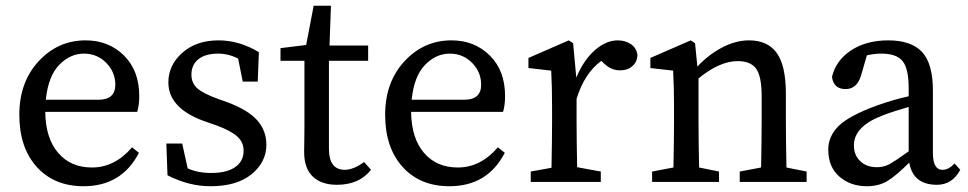

<svg xmlns="http://www.w3.org/2000/svg" viewBox="-20 -631 3357 666"><path d="M139 -285H321Q380 -285 380 -337Q380 -381 348.5 -413Q317 -445 271 -445Q223 -445 185 -405.5Q147 -366 139 -285ZM456 -243H137Q138 -152 181.5 -101Q225 -50 299 -50Q378 -50 438 -120L462 -101Q402 15 270 15Q168 15 107.5 -52Q47 -119 47 -233Q47 -346 114 -418.5Q181 -491 277 -491Q357 -491 410 -438.5Q463 -386 463 -298Q463 -266 456 -243Z M736 -288 767 -277Q840 -250 872 -214Q904 -178 904 -129Q904 -69 853 -27Q802 15 710 15Q635 15 561 -23L557 -133H612L631 -47Q666 -31 712 -31Q767 -31 796 -51.5Q825 -72 825 -108Q825 -138 802.5 -158Q780 -178 731 -196L685 -212Q564 -257 564 -345Q564 -405 612.5 -448Q661 -491 738 -491Q810 -491 878 -450L874 -348H822L806 -428Q772 -445 737 -445Q692 -445 668 -425.5Q644 -406 644 -372Q644 -343 664 -325Q684 -307 736 -288Z M1243 -69 1267 -42Q1226 10 1149 10Q1095 10 1065 -18.5Q1035 -47 1035 -104Q1035 -115 1035.5 -141.5Q1036 -168 1036 -189V-420H953V-464L1042 -475L1068 -611H1128L1123 -473H1257V-420H1121V-115Q1121 -42 1176 -42Q1206 -42 1243 -69Z M1408 -285H1590Q1649 -285 1649 -337Q1649 -381 1617.5 -413Q1586 -445 1540 -445Q1492 -445 1454 -405.5Q1416 -366 1408 -285ZM1725 -243H1406Q1407 -152 1450.5 -101Q1494 -50 1568 -50Q1647 -50 1707 -120L1731 -101Q1671 15 1539 15Q1437 15 1376.5 -52Q1316 -119 1316 -233Q1316 -346 1383 -418.5Q1450 -491 1546 -491Q1626 -491 1679 -438.5Q1732 -386 1732 -298Q1732 -266 1725 -243Z M1968 -481 1979 -362Q2004 -422 2043 -456.5Q2082 -491 2123 -491Q2148 -491 2167.5 -478.5Q2187 -466 2191 -442Q2191 -417 2174 -402Q2157 -387 2131 -387Q2099 -387 2074 -412L2066 -420Q2007 -377 1980 -288V-210Q1980 -151 1982 -51L2064 -36V0H1821V-36L1893 -49Q1895 -149 1895 -210V-261Q1895 -326 1892 -386L1813 -395V-430L1953 -491Z M2708 -50 2778 -36V0H2546V-36L2620 -50Q2622 -148 2622 -210V-298Q2622 -366 2603 -392.5Q2584 -419 2539 -419Q2476 -419 2403 -359V-210Q2403 -150 2405 -50L2474 -36V0H2242V-36L2316 -50Q2318 -150 2318 -210V-261Q2318 -326 2315 -386L2236 -395V-430L2376 -491L2391 -481L2399 -400Q2437 -441 2484.5 -466Q2532 -491 2578 -491Q2643 -491 2674.5 -447Q2706 -403 2706 -306V-210Q2706 -150 2708 -50Z M3132 -106V-260Q3079 -245 3040 -230Q2942 -192 2942 -127Q2942 -94 2962 -74Q2984 -51 3022 -51Q3045 -51 3064 -61Q3083 -71 3132 -106ZM3291 -64 3311 -42Q3283 10 3230 10Q3147 10 3134 -67Q3088 -21 3058 -3Q3028 15 2987 15Q2930 15 2891.5 -18.5Q2853 -52 2853 -112Q2853 -158 2888.5 -193.5Q2924 -229 3019 -264Q3077 -285 3132 -297V-324Q3132 -394 3110.5 -419.5Q3089 -445 3038 -445Q3011 -445 2987 -439L2967 -370Q2953 -322 2913 -322Q2871 -322 2866 -365Q2880 -422 2932.5 -456.5Q2985 -491 3061 -491Q3141 -491 3178.5 -450.5Q3216 -410 3216 -317V-101Q3216 -42 3249 -42Q3269 -42 3286 -59Z"/></svg>

Font: TypoPRO Source Serif Pro
Style: Regular
Weight: 400
Designer: Frank Grießhammer
Foundry: Adobe Systems Incorporated
Version: Version 1.017;PS 1.0;hotconv 1.0.79;makeotf.lib2.5.61930